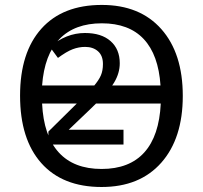

<svg xmlns="http://www.w3.org/2000/svg" viewBox="-20 -745 820 775"><path d="M717.8 -357.9Q717.8 -186.5 631.1 -88.4Q544.4 9.8 390.1 9.8Q232.4 9.8 146.7 -86.7Q61 -183.1 61 -358.9Q61 -533.2 147 -629.2Q232.9 -725.1 391.1 -725.1Q544.9 -725.1 631.3 -627.4Q717.8 -529.8 717.8 -357.9ZM390.1 -63Q502 -63 562.3 -129.6Q622.6 -196.3 628.9 -327.1H149.9Q156.2 -196.8 217 -129.9Q277.8 -63 390.1 -63ZM391.1 -650.9Q281.7 -650.9 220.5 -587.9Q159.2 -524.9 149.9 -399.9H627.9Q619.6 -523.9 560.1 -587.4Q500.5 -650.9 391.1 -650.9ZM478.5 -161.6H175.3V-213.9L293 -330.1Q337.9 -373 358.4 -397.2Q378.9 -421.4 387.2 -440.7Q395.5 -460 395.5 -486.8Q395.5 -520.5 375.5 -538.1Q355.5 -555.7 323.7 -555.7Q298.3 -555.7 273.7 -546.4Q249 -537.1 213.9 -511.2L181.2 -555.7Q246.6 -611.8 322.8 -611.8Q389.2 -611.8 426.3 -579.1Q463.4 -546.4 463.4 -489.7Q463.4 -449.7 440.7 -411.9Q418 -374 344.2 -304.2L257.3 -221.2H478.5Z"/></svg>

Font: Open Sans ACDW
Style: acdw
Weight: 400
Foundry: Ascender Corporation
Version: Version 1.10